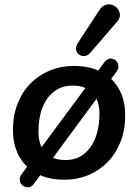

<svg xmlns="http://www.w3.org/2000/svg" viewBox="-20 -794 616 859"><path d="M268 10Q196 10 144.5 -17.5Q93 -45 65.5 -95Q38 -145 38 -212Q38 -278 59 -331Q80 -384 117.5 -421.5Q155 -459 204 -479Q253 -499 310 -499Q382 -499 433.5 -472Q485 -445 512.5 -395.5Q540 -346 540 -278Q540 -212 519 -159Q498 -106 460.5 -68Q423 -30 374 -10Q325 10 268 10ZM273 -78Q321 -78 355 -104.5Q389 -131 407 -177.5Q425 -224 425 -284Q425 -346 394 -378.5Q363 -411 304 -411Q257 -411 222.5 -385Q188 -359 170 -312.5Q152 -266 152 -206Q152 -143 183.5 -110.5Q215 -78 273 -78ZM501 -473 131 29Q121 43 107 44Q93 45 82 36.5Q71 28 68.5 14Q66 0 77 -15L448 -517Q459 -531 472.5 -532Q486 -533 496.5 -524.5Q507 -516 509.5 -502Q512 -488 501 -473ZM503 -696 385 -559Q373 -545 359 -543.5Q345 -542 334 -549.5Q323 -557 320.5 -571Q318 -585 328 -601L424 -748Q436 -767 452 -772Q468 -777 482.5 -772Q497 -767 506.5 -755Q516 -743 516.5 -727.5Q517 -712 503 -696Z"/></svg>

Font: Nunito Variable Extra Light
Style: Italic
Weight: 200
Italic angle: -9°
Designer: Vernon Adams
Foundry: Vernon Adams
Version: Version 3.602